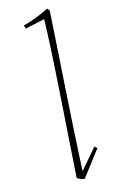

<svg xmlns="http://www.w3.org/2000/svg" viewBox="-142 -752 495 799"><g transform="rotate(-20 105.5 -352.5)"><path d="M87 7Q81 7 71 2.5Q61 -2 56 -8Q62 -47 71.5 -107.5Q81 -168 92 -239Q103 -310 114 -381.5Q125 -453 134 -515Q143 -577 148.5 -620Q154 -663 155 -675L71 -664Q67 -669 67 -679Q87 -682 120.5 -691Q154 -700 181 -712L189 -701Q178 -626 165 -540.5Q152 -455 139 -370.5Q126 -286 115.5 -213.5Q105 -141 98 -91.5Q91 -42 89 -26L170 -105L180 -95Z"/></g></svg>

Font: Labrada ExtraLight
Style: Italic
Weight: 200
Italic angle: -7°
Designer: Mercedes Jáuregui
Foundry: Omnibus-Type Team
Version: Version 1.000; ttfautohint (v1.8.4.7-5d5b)